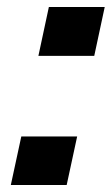

<svg xmlns="http://www.w3.org/2000/svg" viewBox="-20 -530 320 550"><path d="M90 -370 120 -510H280L250 -370ZM11 0 41 -139H201L171 0Z"/></svg>

Font: Saira Semi Condensed
Style: Bold Italic
Weight: 700
Width: 4
Italic angle: -12°
Designer: Hector Gatti with collaboration of the Omnibus-Type team
Foundry: Omnibus-Type
Version: Version 1.001; ttfautohint (v1.8)